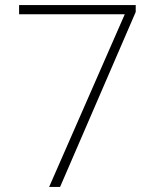

<svg xmlns="http://www.w3.org/2000/svg" viewBox="-20 -734 610 754"><path d="M173 0 470 -678H55V-714H513V-687L216 0Z"/></svg>

Font: Noto Sans Thai ExtraLight
Style: Regular
Weight: 200
Designer: Monotype Design Team
Foundry: Monotype Imaging Inc.
Version: Version 2.001; ttfautohint (v1.8.4.7-5d5b)